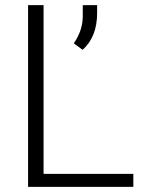

<svg xmlns="http://www.w3.org/2000/svg" viewBox="-20 -731 567 751"><path d="M150.4 -50.8H501.5V0H89.8V-710.9H150.4ZM303.2 -536.1 268.6 -561.5Q302.2 -609.4 303.7 -664.1V-710.9H359.9V-680.2Q359.9 -586.9 303.2 -536.1Z"/></svg>

Font: RobotoInd Light
Style: Regular
Weight: 300
Designer: Google
Version: Version 2.001151; 2014